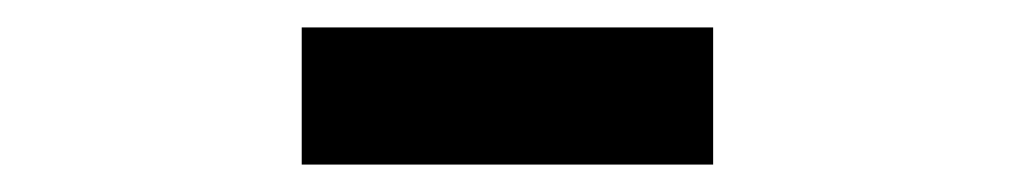

<svg xmlns="http://www.w3.org/2000/svg" viewBox="-20 -320 740 140"><path d="M500 -200V-300H200V-200Z"/></svg>

Font: FT88
Style: Regular
Weight: 400
Designer: Ange Degheest & Mandy Elbé
Foundry: Velvetyne Type Foundry
Version: Version 1.000;FEAKit 1.0